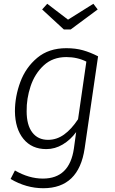

<svg xmlns="http://www.w3.org/2000/svg" viewBox="-20 -789 608 1016"><path d="M499 -491 428 -4Q397 207 209 207Q119 207 36 158L59 113Q133 156 207 156Q348 156 371 -3L383 -90Q353 -49 312 -24.5Q271 0 225 0Q148 0 104 -54Q60 -108 59 -200Q59 -278 87.5 -355Q116 -432 177 -483Q238 -534 331 -534Q380 -534 419 -523Q458 -512 499 -491ZM121 -200Q121 -127 151 -88Q181 -49 234 -49Q280 -49 319 -77Q358 -105 393 -158L437 -463Q389 -487 331 -487Q259 -487 211.5 -443Q164 -399 142 -333Q120 -267 121 -200ZM497 -739 354 -633H318L203 -739L230 -769L340 -685L474 -769Z"/></svg>

Font: Fira Sans Light
Style: Italic
Weight: 300
Italic angle: -8°
Designer: bBox Type GmbH & Carrois Corporate GbR & Edenspiekermann AG
Foundry: bBox Type GmbH & Carrois Corporate GbR & Edenspiekermann AG
Version: Version 4.301